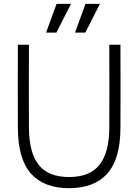

<svg xmlns="http://www.w3.org/2000/svg" viewBox="-20 -966 715 1001"><path d="M130.9 -732.9Q129.9 -513.2 130.9 -297.9Q131.8 -169.4 182.1 -106.2Q232.4 -43 339.8 -43Q447.8 -43 498.3 -106.2Q548.8 -169.4 549.8 -297.9Q550.8 -513.2 549.8 -732.9H607.9Q608.9 -512.7 607.9 -298.8Q607.4 -137.2 539.3 -61Q471.2 15.1 339.8 15.1Q209 15.1 141.4 -61Q73.7 -137.2 73.2 -298.8Q72.3 -512.7 73.2 -732.9ZM220.2 -795.9 274.9 -945.8H350.1L273.9 -795.9ZM371.1 -795.9 425.8 -945.8H501L424.8 -795.9Z"/></svg>

Font: Kreadon Light
Style: Regular
Weight: 300
Designer: kohakuno
Foundry: StudioGnu
Version: Version 1.000;Glyphs 3.1.2 (3151)